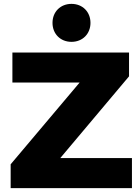

<svg xmlns="http://www.w3.org/2000/svg" viewBox="-20 -971 718 991"><path d="M661 -155H291L646 -577V-700H44V-545H391L35 -123V0H661ZM349 -755C406 -755 447 -796 447 -853C447 -910 406 -951 349 -951C292 -951 251 -910 251 -853C251 -796 292 -755 349 -755Z"/></svg>

Font: Montserrat-Alt1 ExtBd
Style: Regular
Weight: 800
Designer: Differentunic
Foundry: Differentunic
Version: Version 7.222